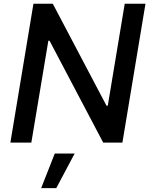

<svg xmlns="http://www.w3.org/2000/svg" viewBox="-20 -747 787 1006"><path d="M742.2 -727.3 621.4 0H520.6L239.7 -533.4H233.3L144.2 0H34.4L155.2 -727.3H256.7L538 -193.2H544.7L633.5 -727.3ZM195.7 238.6 267 57.5H371.1L274.9 238.6Z"/></svg>

Font: Karasuma Gothic
Style: Medium Italic
Weight: 500
Italic angle: 9.39998°
Designer: Rasmus Andersson / Ryoko Nishizuka
Foundry: Genbu
Version: Version 1.00